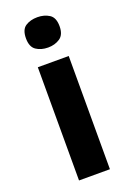

<svg xmlns="http://www.w3.org/2000/svg" viewBox="-146 -815 598 870"><g transform="rotate(-20 152.5 -380.0)"><path d="M152.8 -759.8Q185.5 -759.8 209.7 -744.4Q233.9 -729 233.9 -687Q233.9 -646 209.7 -629.9Q185.5 -613.8 152.8 -613.8Q118.7 -613.8 95.2 -629.9Q71.8 -646 71.8 -687Q71.8 -729 95.2 -744.4Q118.7 -759.8 152.8 -759.8ZM77.6 0V-545.9H226.6V0Z"/></g></svg>

Font: Nokora
Style: Bold
Weight: 700
Designer: Danh Hong
Version: Version 8.000; ttfautohint (v1.8.3)